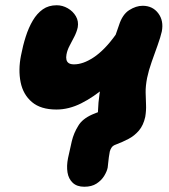

<svg xmlns="http://www.w3.org/2000/svg" viewBox="-20 -549 645 731"><path d="M301 162Q273 162 257 147Q241 132 237 107.5Q233 83 239 53Q246 19 253.5 -12Q261 -43 278 -70Q293 -96 331 -113Q369 -130 419 -139L358 -46Q354 -65 353 -94.5Q352 -124 355 -158.5Q358 -193 365 -224Q370 -248 378.5 -280.5Q387 -313 397.5 -346.5Q408 -380 417.5 -408.5Q427 -437 433 -453Q446 -494 472 -510.5Q498 -527 523 -527Q561 -527 582.5 -498.5Q604 -470 596 -429Q591 -407 580 -376.5Q569 -346 557.5 -313.5Q546 -281 540 -252Q534 -221 534.5 -196.5Q535 -172 536 -150Q537 -128 533 -104Q526 -72 509 -52Q492 -32 469 -20Q446 -8 422 1Q410 5 405 12.5Q400 20 398 28Q396 38 394.5 49Q393 60 392 70.5Q391 81 390 89Q387 104 376.5 121Q366 138 347.5 150Q329 162 301 162ZM195 -132Q135 -132 101.5 -160.5Q68 -189 58.5 -236Q49 -283 60 -338Q67 -375 78 -409.5Q89 -444 105 -471Q121 -498 143 -513.5Q165 -529 196 -529Q218 -529 238 -517.5Q258 -506 269 -487Q280 -468 276 -445Q272 -427 263 -409.5Q254 -392 245 -375Q236 -358 233 -341Q231 -330 233 -321.5Q235 -313 242 -308.5Q249 -304 262 -304Q279 -304 297.5 -310.5Q316 -317 336.5 -330.5Q357 -344 378.5 -366Q400 -388 422 -419L478 -311Q431 -260 383.5 -219.5Q336 -179 289 -155.5Q242 -132 195 -132Z"/></svg>

Font: Shantell Sans ExtraBold
Style: Italic
Weight: 800
Italic angle: -11°
Designer: Stephen Nixon, Anya Danilova, Shantell Martin
Foundry: Arrow Type
Version: Version 1.011;[c5ecc13dd]